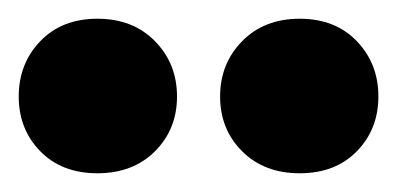

<svg xmlns="http://www.w3.org/2000/svg" viewBox="-26 -733 424 205"><path d="M163 -630Q163 -595 139.5 -571.5Q116 -548 78 -548Q40 -548 17 -571.5Q-6 -595 -6 -630Q-6 -665 17 -689Q40 -713 78 -713Q116 -713 139.5 -689Q163 -665 163 -630ZM378 -630Q378 -595 355 -571.5Q332 -548 294 -548Q256 -548 232.5 -571.5Q209 -595 209 -630Q209 -665 232.5 -689Q256 -713 294 -713Q332 -713 355 -689Q378 -665 378 -630Z"/></svg>

Font: Baloo Paaji 2 ExtraBold
Style: Regular
Weight: 800
Designer: Shuchita Grover, Noopur Datye and Ek Type
Foundry: Ek Type
Version: Version 1.640;hotconv 1.0.111;makeotfexe 2.5.65597; ttfautoh